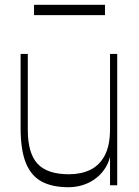

<svg xmlns="http://www.w3.org/2000/svg" viewBox="-20 -773 581 801"><path d="M265 8Q198 8 154 -15.5Q110 -39 88 -93Q66 -147 66 -240V-548H96V-231Q96 -134 136.5 -90Q177 -46 268 -46Q318 -46 356.5 -64.5Q395 -83 417 -124.5Q439 -166 439 -234L444 -164Q444 -111 419.5 -72.5Q395 -34 354.5 -13Q314 8 265 8ZM439 0V-548H469V0ZM122 -710V-753H418V-710Z"/></svg>

Font: Savate ExtraLight
Style: Regular
Weight: 200
Designer: Max Esnée
Foundry: Plomb Type
Version: Version 2.000